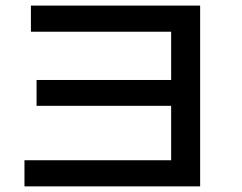

<svg xmlns="http://www.w3.org/2000/svg" viewBox="-20 -642 860 682"><path d="M89.8 -622.1H690.9V20H66.9V-72.8H587.9V-266.1H109.9V-357.9H587.9V-529.3H89.8Z"/></svg>

Font: FORM UDPGothic
Style: Bold
Weight: 700
Foundry: Pronama LLC
Version: Version 1.051